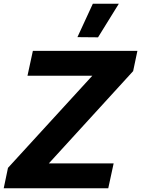

<svg xmlns="http://www.w3.org/2000/svg" viewBox="-25 -1014 760 1034"><path d="M503 -813 392 -814 475 -994H615ZM-5 0 18 -110 472 -606H123L152 -740H715L692 -631L238 -134H587L558 0Z"/></svg>

Font: Be Vietnam Pro
Style: Bold Italic
Weight: 700
Italic angle: -12°
Designer: Lam Bao, Tony Le, Vietanh Nguyen
Foundry: Yellow Type Foundry
Version: Version 1.002; ttfautohint (v1.8.3)